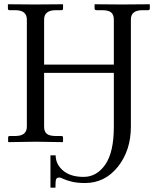

<svg xmlns="http://www.w3.org/2000/svg" viewBox="-20 -666 753 901"><path d="M514.2 -70.8V-324.2H187V-71.8Q187 -48.8 199.5 -38.3Q211.9 -27.8 242.2 -27.8H268.1Q275.9 -27.8 275.9 -20V-1L273.9 1Q188 -1 147.9 -1L20 1L18.1 -1V-20Q18.1 -27.8 24.9 -27.8H51.8Q106 -27.8 106 -71.8V-574.2Q106 -618.2 51.8 -618.2H24.9Q17.1 -618.2 17.1 -626V-645L19 -646Q106 -645 145 -645Q145 -645 273.9 -646L275.9 -645V-626Q275.9 -618.2 268.1 -618.2H242.2Q187 -618.2 187 -574.2V-362.8H514.2V-574.2Q514.2 -597.2 501.5 -607.7Q488.8 -618.2 459 -618.2H433.1Q424.3 -618.2 423.8 -626V-645L425.8 -646Q512.7 -645 551.8 -645L681.2 -646L683.1 -645V-626Q683.1 -618.2 674.8 -618.2H648.9Q593.8 -618.2 594.2 -574.2V-71.8Q594.2 40 533.2 116.5Q472.2 192.9 378.9 192.9Q342.8 192.9 316.9 186.5Q291 180.2 277.6 173.6Q264.2 167 259.8 167Q245.6 167 243.2 175.8Q240.2 182.6 240.2 214.8H216.8V63H241.2Q241.2 102.1 272 130.9Q307.1 164.1 372.1 164.1Q434.1 164.1 474.1 106.2Q514.2 48.3 514.2 -70.8Z"/></svg>

Font: Biolilbert
Style: Regular
Weight: 400
Designer: Philipp H. Poll
Foundry: Philipp H. Poll
Version: Version 1.1.0